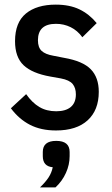

<svg xmlns="http://www.w3.org/2000/svg" viewBox="-20 -552 486 830"><path d="M222 12Q157 12 109.5 -12.5Q62 -37 27 -84L93 -145Q119 -108 150 -89.5Q181 -71 223 -71Q264 -71 286 -89.5Q308 -108 308 -144Q308 -172 294 -189Q280 -206 243 -213L198 -221Q119 -235 82 -270Q45 -305 45 -374Q45 -455 92 -493.5Q139 -532 221 -532Q281 -532 323.5 -511.5Q366 -491 398 -452L336 -391Q315 -420 285.5 -434.5Q256 -449 222 -449Q144 -449 144 -378Q144 -347 160 -332Q176 -317 211 -311L257 -302Q338 -288 372.5 -252.5Q407 -217 407 -155Q407 -76 359 -32Q311 12 222 12ZM223 57Q281 57 281 105V123Q281 160 265 195.5Q249 231 220 258H153Q177 235 190 215Q203 195 208 171Q165 167 165 123V105Q165 57 223 57Z"/></svg>

Font: IBM Plex Sans Cond Medm
Style: Regular
Weight: 500
Width: 3
Designer: Mike Abbink, Paul van der Laan, Pieter van Rosmalen
Foundry: Bold Monday
Version: Version 1.3